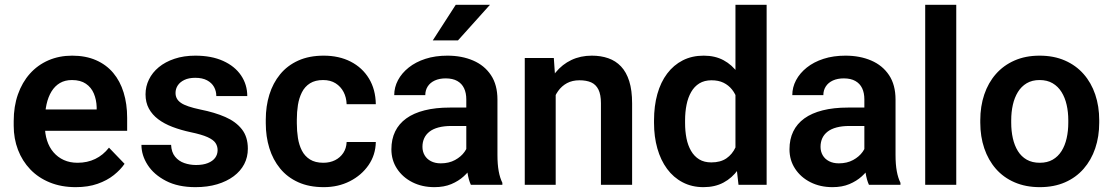

<svg xmlns="http://www.w3.org/2000/svg" viewBox="-20 -770 4635 800"><path d="M295.4 9.8Q235.4 9.8 187.5 -9.8Q139.6 -29.3 106.2 -64.2Q72.8 -99.1 54.9 -145.8Q37.1 -192.4 37.1 -246.1V-265.6Q37.1 -326.7 54.7 -376.7Q72.3 -426.8 104.5 -462.9Q136.7 -499 181.6 -518.6Q226.6 -538.1 280.8 -538.1Q336.9 -538.1 379.9 -519.3Q422.9 -500.5 451.7 -466.3Q480.5 -432.1 495.1 -384.5Q509.8 -336.9 509.8 -279.3V-225.1H95.7V-314H382.8V-323.7Q381.8 -354.5 371.1 -380.1Q360.4 -405.8 337.9 -421.1Q315.4 -436.5 279.8 -436.5Q251 -436.5 229.7 -424.1Q208.5 -411.6 194.6 -388.9Q180.7 -366.2 173.8 -335Q167 -303.7 167 -265.6V-246.1Q167 -212.9 176 -184.6Q185.1 -156.2 202.9 -135.5Q220.7 -114.7 245.8 -103.3Q271 -91.8 303.2 -91.8Q343.8 -91.8 376.7 -107.7Q409.7 -123.5 434.1 -154.8L499 -87.4Q482.4 -63 454.3 -40.5Q426.3 -18.1 386.7 -4.2Q347.2 9.8 295.4 9.8Z M886.7 -144.5Q886.7 -161.1 877.9 -174.3Q869.1 -187.5 845 -198.5Q820.8 -209.5 774.4 -219.2Q733.4 -228 698.7 -241.2Q664.1 -254.4 639.2 -273.2Q614.3 -292 600.3 -317.6Q586.4 -343.3 586.4 -377Q586.4 -409.7 600.6 -438.7Q614.7 -467.8 641.6 -490Q668.5 -512.2 707 -525.1Q745.6 -538.1 793.9 -538.1Q861.3 -538.1 909.9 -516.1Q958.5 -494.1 984.4 -455.8Q1010.3 -417.5 1010.3 -369.6H881.3Q881.3 -390.6 871.8 -407.7Q862.3 -424.8 842.8 -435.3Q823.2 -445.8 793.5 -445.8Q766.6 -445.8 748.3 -437Q730 -428.2 720.7 -414.1Q711.4 -399.9 711.4 -382.8Q711.4 -370.1 716.6 -360.1Q721.7 -350.1 733.4 -341.8Q745.1 -333.5 765.4 -326.7Q785.6 -319.8 815.4 -313.5Q874.5 -301.8 918.7 -282.5Q962.9 -263.2 987.8 -231.4Q1012.7 -199.7 1012.7 -150.4Q1012.7 -115.2 997.6 -86.2Q982.4 -57.1 953.6 -35.6Q924.8 -14.2 884.8 -2.2Q844.7 9.8 794.4 9.8Q721.7 9.8 671.4 -16.4Q621.1 -42.5 595.2 -82.8Q569.3 -123 569.3 -166.5H692.9Q694.3 -135.7 709.5 -117.2Q724.6 -98.6 747.8 -90.6Q771 -82.5 796.9 -82.5Q826.2 -82.5 846.2 -90.6Q866.2 -98.6 876.5 -112.5Q886.7 -126.5 886.7 -144.5Z M1327.1 -91.8Q1354.5 -91.8 1376 -102.5Q1397.5 -113.3 1410.4 -132.8Q1423.3 -152.3 1424.3 -178.2H1545.9Q1544.9 -124.5 1515.6 -82Q1486.3 -39.6 1437.7 -14.9Q1389.2 9.8 1329.1 9.8Q1268.1 9.8 1222.7 -10.7Q1177.2 -31.2 1147.2 -67.9Q1117.2 -104.5 1102.3 -152.8Q1087.4 -201.2 1087.4 -256.3V-272Q1087.4 -327.1 1102.3 -375.5Q1117.2 -423.8 1147.2 -460.4Q1177.2 -497.1 1222.7 -517.6Q1268.1 -538.1 1328.6 -538.1Q1392.6 -538.1 1441.2 -513.2Q1489.7 -488.3 1517.3 -442.9Q1544.9 -397.5 1545.9 -335.9H1424.3Q1423.3 -364.3 1411.6 -386.7Q1399.9 -409.2 1378.4 -422.9Q1356.9 -436.5 1326.2 -436.5Q1293.5 -436.5 1271.7 -422.9Q1250 -409.2 1238 -385.5Q1226.1 -361.8 1221.4 -332.8Q1216.8 -303.7 1216.8 -272V-256.3Q1216.8 -224.1 1221.4 -194.8Q1226.1 -165.5 1238 -142.3Q1250 -119.1 1271.7 -105.5Q1293.5 -91.8 1327.1 -91.8Z M1922.9 -112.3V-356Q1922.9 -382.8 1913.6 -402.3Q1904.3 -421.9 1885.3 -432.6Q1866.2 -443.4 1836.9 -443.4Q1811 -443.4 1791.7 -434.6Q1772.5 -425.8 1762.2 -409.9Q1752 -394 1752 -373.5H1622.6Q1622.6 -406.2 1638.2 -435.8Q1653.8 -465.3 1682.9 -488.5Q1711.9 -511.7 1752.7 -524.9Q1793.5 -538.1 1844.2 -538.1Q1904.3 -538.1 1951.4 -517.8Q1998.5 -497.6 2025.6 -457Q2052.7 -416.5 2052.7 -355V-124.5Q2052.7 -85 2057.9 -56.9Q2063 -28.8 2073.2 -8.3V0H1941.9Q1932.6 -20 1927.7 -51Q1922.9 -82 1922.9 -112.3ZM1940.9 -321.8 1941.9 -245.1H1860.4Q1830.1 -245.1 1807.1 -239Q1784.2 -232.9 1769.5 -221.4Q1754.9 -210 1747.6 -194.1Q1740.2 -178.2 1740.2 -158.2Q1740.2 -138.7 1749.3 -123Q1758.3 -107.4 1775.6 -98.4Q1793 -89.4 1816.4 -89.4Q1850.6 -89.4 1876 -103.3Q1901.4 -117.2 1915.5 -137.2Q1929.7 -157.2 1930.7 -175.3L1967.8 -119.6Q1960.9 -99.6 1947.3 -77.1Q1933.6 -54.7 1912.1 -35.2Q1890.6 -15.6 1860.4 -2.9Q1830.1 9.8 1790 9.8Q1738.8 9.8 1698.2 -10.7Q1657.7 -31.2 1634.3 -66.9Q1610.8 -102.5 1610.8 -147.9Q1610.8 -189.9 1626.5 -222.2Q1642.1 -254.4 1672.9 -276.6Q1703.6 -298.8 1749.3 -310.3Q1794.9 -321.8 1854 -321.8ZM1783.2 -601.6 1878.9 -750H2021.5L1888.2 -601.6Z M2295.4 -415.5V0H2166.5V-528.3H2287.6ZM2274.9 -283.2H2236.8Q2237.3 -340.8 2252.4 -387.7Q2267.6 -434.6 2295.2 -468.3Q2322.8 -502 2360.8 -520Q2398.9 -538.1 2445.8 -538.1Q2483.9 -538.1 2514.6 -527.3Q2545.4 -516.6 2567.6 -493.2Q2589.8 -469.7 2601.8 -431.9Q2613.8 -394 2613.8 -338.9V0H2483.9V-339.8Q2483.9 -376 2473.4 -397Q2462.9 -418 2443.1 -426.8Q2423.3 -435.5 2394.5 -435.5Q2364.7 -435.5 2342.5 -423.6Q2320.3 -411.6 2305.4 -390.6Q2290.5 -369.6 2282.7 -342.3Q2274.9 -314.9 2274.9 -283.2Z M3044.4 -112.3V-750H3174.3V0H3057.1ZM2705.1 -257.8V-268.1Q2705.1 -328.6 2719 -378.2Q2732.9 -427.7 2759.8 -463.4Q2786.6 -499 2825 -518.6Q2863.3 -538.1 2912.1 -538.1Q2959.5 -538.1 2994.9 -519Q3030.3 -500 3055.4 -464.8Q3080.6 -429.7 3095.7 -381.6Q3110.8 -333.5 3117.7 -275.9V-248Q3110.8 -191.9 3095.7 -145Q3080.6 -98.1 3055.4 -63.2Q3030.3 -28.3 2994.6 -9.3Q2959 9.8 2911.1 9.8Q2862.8 9.8 2824.5 -10.3Q2786.1 -30.3 2759.5 -66.4Q2732.9 -102.5 2719 -151.4Q2705.1 -200.2 2705.1 -257.8ZM2834.5 -268.1V-257.8Q2834.5 -223.6 2840.3 -193.8Q2846.2 -164.1 2859.4 -141.4Q2872.6 -118.7 2893.3 -106Q2914.1 -93.3 2943.8 -93.3Q2981.9 -93.3 3006.6 -110.1Q3031.2 -127 3044.9 -156.5Q3058.6 -186 3062.5 -223.1V-299.8Q3060.5 -329.1 3052.5 -354Q3044.4 -378.9 3030 -397Q3015.6 -415 2994.6 -425.3Q2973.6 -435.5 2944.8 -435.5Q2915 -435.5 2894 -422.6Q2873 -409.7 2859.9 -386.7Q2846.7 -363.8 2840.6 -333.5Q2834.5 -303.2 2834.5 -268.1Z M3581.5 -112.3V-356Q3581.5 -382.8 3572.3 -402.3Q3563 -421.9 3543.9 -432.6Q3524.9 -443.4 3495.6 -443.4Q3469.7 -443.4 3450.4 -434.6Q3431.2 -425.8 3420.9 -409.9Q3410.6 -394 3410.6 -373.5H3281.2Q3281.2 -406.2 3296.9 -435.8Q3312.5 -465.3 3341.6 -488.5Q3370.6 -511.7 3411.4 -524.9Q3452.1 -538.1 3502.9 -538.1Q3563 -538.1 3610.1 -517.8Q3657.2 -497.6 3684.3 -457Q3711.4 -416.5 3711.4 -355V-124.5Q3711.4 -85 3716.6 -56.9Q3721.7 -28.8 3731.9 -8.3V0H3600.6Q3591.3 -20 3586.4 -51Q3581.5 -82 3581.5 -112.3ZM3599.6 -321.8 3600.6 -245.1H3519Q3488.8 -245.1 3465.8 -239Q3442.9 -232.9 3428.2 -221.4Q3413.6 -210 3406.2 -194.1Q3398.9 -178.2 3398.9 -158.2Q3398.9 -138.7 3408 -123Q3417 -107.4 3434.3 -98.4Q3451.7 -89.4 3475.1 -89.4Q3509.3 -89.4 3534.7 -103.3Q3560.1 -117.2 3574.2 -137.2Q3588.4 -157.2 3589.4 -175.3L3626.5 -119.6Q3619.6 -99.6 3606 -77.1Q3592.3 -54.7 3570.8 -35.2Q3549.3 -15.6 3519 -2.9Q3488.8 9.8 3448.7 9.8Q3397.5 9.8 3356.9 -10.7Q3316.4 -31.2 3293 -66.9Q3269.5 -102.5 3269.5 -147.9Q3269.5 -189.9 3285.2 -222.2Q3300.8 -254.4 3331.5 -276.6Q3362.3 -298.8 3408 -310.3Q3453.6 -321.8 3512.7 -321.8Z M3964.4 -750V0H3835V-750Z M4064.5 -258.8V-269Q4064.5 -327.1 4081.1 -376.2Q4097.7 -425.3 4129.4 -461.4Q4161.1 -497.6 4207 -517.8Q4252.9 -538.1 4311.5 -538.1Q4371.1 -538.1 4417.2 -517.8Q4463.4 -497.6 4495.1 -461.4Q4526.9 -425.3 4543.5 -376.2Q4560.1 -327.1 4560.1 -269V-258.8Q4560.1 -201.2 4543.5 -152.1Q4526.9 -103 4495.1 -66.7Q4463.4 -30.3 4417.5 -10.3Q4371.6 9.8 4312.5 9.8Q4253.9 9.8 4207.5 -10.3Q4161.1 -30.3 4129.4 -66.7Q4097.7 -103 4081.1 -152.1Q4064.5 -201.2 4064.5 -258.8ZM4193.4 -269V-258.8Q4193.4 -224.1 4200.2 -193.8Q4207 -163.6 4221.2 -140.6Q4235.4 -117.7 4258.1 -104.7Q4280.8 -91.8 4312.5 -91.8Q4343.8 -91.8 4366.2 -104.7Q4388.7 -117.7 4403.1 -140.6Q4417.5 -163.6 4424.3 -193.8Q4431.2 -224.1 4431.2 -258.8V-269Q4431.2 -303.2 4424.3 -333.3Q4417.5 -363.3 4403.1 -386.5Q4388.7 -409.7 4366 -423.1Q4343.3 -436.5 4311.5 -436.5Q4280.3 -436.5 4257.8 -423.1Q4235.4 -409.7 4221.2 -386.5Q4207 -363.3 4200.2 -333.3Q4193.4 -303.2 4193.4 -269Z"/></svg>

Font: Roboto SemiBold
Style: Regular
Weight: 600
Designer: Christian Robertson
Foundry: Google
Version: Version 3.009; 2024